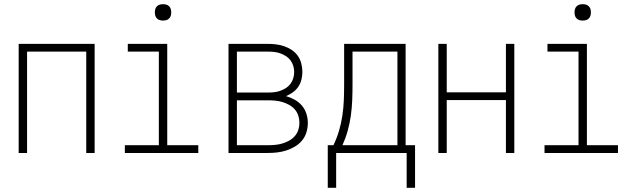

<svg xmlns="http://www.w3.org/2000/svg" viewBox="-20 -729 3040 915"><path d="M69 0V-520H431V0H391V-483H109V0Z M575 0V-37H737V-483H589V-520H777V-37H925V0ZM757 -631Q749 -631 741.5 -633Q734 -635 728 -641Q722 -647 720 -654.5Q718 -662 718 -670Q718 -678 720 -685.5Q722 -693 728 -699Q734 -705 741.5 -707Q749 -709 757 -709Q765 -709 772.5 -707Q780 -705 786 -699Q792 -693 794 -685.5Q796 -678 796 -670Q796 -662 794 -654.5Q792 -647 786 -641Q780 -635 772.5 -633Q765 -631 757 -631Z M1069 0V-520H1256Q1276 -520 1296 -517.5Q1316 -515 1335 -508.5Q1354 -502 1371 -490.5Q1388 -479 1399.5 -462.5Q1411 -446 1416 -426Q1421 -406 1421 -386Q1421 -368 1416.5 -349.5Q1412 -331 1401.5 -315.5Q1391 -300 1375.5 -289Q1360 -278 1343 -271Q1364 -265 1384 -254Q1404 -243 1418.5 -226Q1433 -209 1440 -187.5Q1447 -166 1447 -143Q1447 -121 1440.5 -99Q1434 -77 1419.5 -59.5Q1405 -42 1385.5 -30.5Q1366 -19 1344.5 -12Q1323 -5 1300.5 -2.5Q1278 0 1256 0ZM1109 -288H1256Q1271 -288 1286 -289.5Q1301 -291 1315 -296Q1329 -301 1342 -309Q1355 -317 1364 -329Q1373 -341 1377.5 -356Q1382 -371 1382 -386Q1382 -401 1377.5 -415.5Q1373 -430 1364 -442Q1355 -454 1342 -462Q1329 -470 1315 -475Q1301 -480 1286 -481.5Q1271 -483 1256 -483H1109ZM1109 -37H1256Q1273 -37 1290.5 -38.5Q1308 -40 1325 -45Q1342 -50 1357.5 -58.5Q1373 -67 1384.5 -80Q1396 -93 1401.5 -109.5Q1407 -126 1407 -144Q1407 -161 1401.5 -178Q1396 -195 1384.5 -208Q1373 -221 1357.5 -229.5Q1342 -238 1325 -243Q1308 -248 1290.5 -249.5Q1273 -251 1256 -251H1109Z M1542 166V-37H1569Q1585 -70 1595.5 -105.5Q1606 -141 1611.5 -177.5Q1617 -214 1618.5 -251Q1620 -288 1620 -325V-520H1913V-37H1958V166H1918V0H1582V166ZM1874 -37V-483H1660V-325Q1660 -288 1658.5 -251Q1657 -214 1652 -178Q1647 -142 1637 -106Q1627 -70 1612 -37Z M2069 0V-520H2109V-289H2391V-520H2431V0H2391V-252H2109V0Z M2575 0V-37H2737V-483H2589V-520H2777V-37H2925V0ZM2757 -631Q2749 -631 2741.5 -633Q2734 -635 2728 -641Q2722 -647 2720 -654.5Q2718 -662 2718 -670Q2718 -678 2720 -685.5Q2722 -693 2728 -699Q2734 -705 2741.5 -707Q2749 -709 2757 -709Q2765 -709 2772.5 -707Q2780 -705 2786 -699Q2792 -693 2794 -685.5Q2796 -678 2796 -670Q2796 -662 2794 -654.5Q2792 -647 2786 -641Q2780 -635 2772.5 -633Q2765 -631 2757 -631Z"/></svg>

Font: Iosevka SS18 Extralight
Style: Regular
Weight: 200
Monospace: yes
Designer: Belleve Invis
Foundry: Belleve Invis
Version: Version 25.1.1; ttfautohint (v1.8.4)